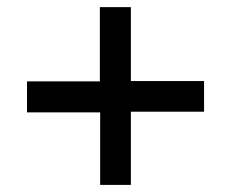

<svg xmlns="http://www.w3.org/2000/svg" viewBox="-20 -521 647 538"><path d="M346.7 -2.9H260.7V-206.1H55.7V-293H259.8V-501H346.7V-293.9H551.8V-208H346.7Z"/></svg>

Font: Druckschrift BY WOK
Style: Medium
Weight: 400
Version: Version 001.000